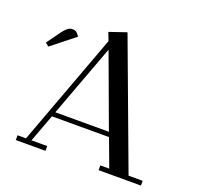

<svg xmlns="http://www.w3.org/2000/svg" viewBox="-125 -846 1007 980"><g transform="rotate(20 379.0 -356.0)"><path d="M32.2 -520 87.9 -597.2Q103 -616.2 113.5 -623.5Q124 -630.9 138.2 -630.9Q143.6 -630.9 149.2 -629.2Q154.8 -627.4 157.2 -626L160.2 -624L176.8 -605L50.8 -504.9ZM58.1 0V-25.9H104L330.1 -636.2L313 -680.2L405.8 -711.9L661.1 -25.9H737.8V0H507.8V-25.9H556.2L500 -176.8H189.9L133.8 -25.9H219.2V0ZM199.2 -202.1H490.2L345.2 -595.2Z"/></g></svg>

Font: Dehuti
Style: Bold
Weight: 700
Version: Version 1.2